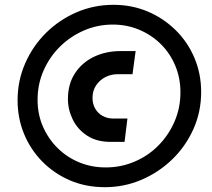

<svg xmlns="http://www.w3.org/2000/svg" viewBox="-20 -739 881 797"><path d="M415 38Q336 38 270 9.5Q204 -19 155 -69Q106 -119 79.5 -184Q53 -249 53 -323Q53 -404 84.5 -476Q116 -548 171 -602.5Q226 -657 298 -688Q370 -719 451 -719Q527 -719 592.5 -691.5Q658 -664 708.5 -614.5Q759 -565 787 -499Q815 -433 815 -357Q815 -275 783 -203.5Q751 -132 695.5 -78Q640 -24 568 7Q496 38 415 38ZM440 -150Q381 -150 341.5 -176Q302 -202 282 -243Q262 -284 262 -328Q262 -390 291 -434.5Q320 -479 369.5 -503Q419 -527 481 -527H543L530 -431H469Q440 -431 416.5 -418.5Q393 -406 378.5 -384Q364 -362 364 -333Q364 -307 375.5 -287.5Q387 -268 406.5 -257.5Q426 -247 449 -247H509L497 -150ZM419 -44Q482 -44 538.5 -68Q595 -92 637.5 -135Q680 -178 704.5 -234.5Q729 -291 729 -356Q729 -415 707.5 -466.5Q686 -518 647.5 -556Q609 -594 558 -615.5Q507 -637 448 -637Q385 -637 328.5 -612.5Q272 -588 229 -545.5Q186 -503 161 -446.5Q136 -390 136 -325Q136 -264 158.5 -213Q181 -162 219.5 -124Q258 -86 309 -65Q360 -44 419 -44Z"/></svg>

Font: MuseoModerno Thin
Style: Bold Italic
Weight: 700
Italic angle: -9°
Version: Version 1.003